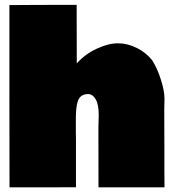

<svg xmlns="http://www.w3.org/2000/svg" viewBox="-20 -787 742 807"><path d="M670.4 -324.7 670.9 -172.9V-83.5L671.4 0.5H394L393.6 -249.5L395 -303.7Q395 -348.1 382.1 -369.9Q369.1 -391.6 350.1 -391.6Q314 -391.6 305.2 -355.5Q298.8 -330.1 298.8 -289.1V-226.6L299.3 -206.1V0L159.2 0.5H20L19.5 -382.3V-765.6Q117.7 -766.6 302.2 -766.6L302.7 -520.5Q336.9 -559.1 386 -582Q435.1 -605 475.6 -605Q516.1 -605 555.2 -585.4Q594.2 -565.9 619.6 -533.7Q641.1 -500 656.2 -452.4Q671.4 -404.8 671.4 -373Z"/></svg>

Font: Bowlby One
Style: Regular
Weight: 400
Designer: vernon adams
Foundry: vernon adams
Version: Version 1.001